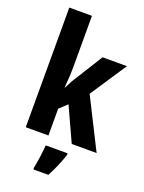

<svg xmlns="http://www.w3.org/2000/svg" viewBox="-178 -843 862 1146"><g transform="rotate(20 253.0 -269.5)"><path d="M200 -441V-760H56V0H200V-170L249 -216L348 0H506L346 -318L499 -549H344L238 -379C222 -356 212 -335 195 -302H193C197 -349 200 -390 200 -441ZM344 72V61H205C203 103 192 173 185 208V221H280C305 174 328 122 344 72Z"/></g></svg>

Font: Noto Sans Sinhala UI ExtraCondensed ExtraBold
Style: Regular
Weight: 800
Width: 2
Designer: Jelle Bosma - Monotype Design Team
Foundry: Monotype Imaging Inc.
Version: Version 2.006